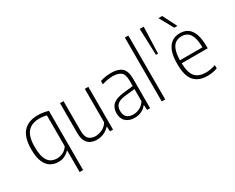

<svg xmlns="http://www.w3.org/2000/svg" viewBox="-129 -1345 2573 2102"><g transform="rotate(-30 1157.0 -294.0)"><path d="M382 220V-53H378.5Q357 -28 321.5 -9.5Q286 9 238.5 9Q187 9 143.5 -15.8Q100 -40.5 73.8 -99Q47.5 -157.5 47.5 -259.5Q47.5 -409.5 111.2 -479Q175 -548.5 292.5 -548.5Q326.5 -548.5 362.5 -543Q398.5 -537.5 426 -528.5V220ZM246 -32Q284.5 -32 321.8 -50.8Q359 -69.5 382 -107V-497Q364.5 -501.5 339.8 -505Q315 -508.5 290.5 -508.5Q195.5 -508.5 144.5 -452Q93.5 -395.5 93.5 -264Q93.5 -171.5 113.8 -121.2Q134 -71 168.5 -51.5Q203 -32 246 -32Z M727 9Q683 9 648.2 -7.2Q613.5 -23.5 593.2 -61.2Q573 -99 573 -164.5V-540.5H617.5V-164.5Q617.5 -90 649.5 -61.2Q681.5 -32.5 732 -32.5Q768.5 -32.5 812.8 -51.5Q857 -70.5 886.5 -117.5V-540.5H931V0H892.5L889 -60.5H884.5Q852.5 -25.5 811.5 -8.2Q770.5 9 727 9Z M1204 8Q1135.5 8 1094.2 -29Q1053 -66 1053 -134.5Q1053 -203.5 1095.5 -242Q1138 -280.5 1228.5 -290.5L1356 -305V-372.5Q1356 -453 1320.5 -480.5Q1285 -508 1218.5 -508Q1189.5 -508 1154 -502.5Q1118.5 -497 1082.5 -484.5V-525.5Q1112 -537 1150 -542.8Q1188 -548.5 1221 -548.5Q1307.5 -548.5 1353.8 -510.2Q1400 -472 1400 -371.5V0H1362L1358 -62H1354Q1328 -28 1289 -10Q1250 8 1204 8ZM1100 -139Q1100 -31.5 1210.5 -31.5Q1248 -31.5 1286.8 -49.5Q1325.5 -67.5 1356 -112.5V-267L1229 -253Q1161.5 -245.5 1130.8 -217.2Q1100 -189 1100 -139Z M1547 0V-808H1591V0Z M1747.5 -473.5 1735.5 -808H1785.5L1773.5 -473.5Z M2122.5 9Q2014 9 1956.5 -54.5Q1899 -118 1899 -270.5Q1899 -370.5 1923.2 -431.8Q1947.5 -493 1990.8 -520.8Q2034 -548.5 2090.5 -548.5Q2147.5 -548.5 2188.5 -521Q2229.5 -493.5 2251.8 -432.2Q2274 -371 2274 -270V-252.5H1945Q1947.5 -129 1993.2 -80.2Q2039 -31.5 2126 -31.5Q2178 -31.5 2249.5 -53.5V-12.5Q2214.5 -0.5 2183.5 4.2Q2152.5 9 2122.5 9ZM2090.5 -510Q2048.5 -510 2016.2 -490Q1984 -470 1965.2 -422.2Q1946.5 -374.5 1945 -290.5H2229Q2228 -374 2210.5 -422Q2193 -470 2162.5 -490Q2132 -510 2090.5 -510ZM2070 -630.5 1971 -808H2019L2109 -630.5Z"/></g></svg>

Font: Encode Sans SemiCondensed SemiCondensed ExtraLight
Style: Regular
Weight: 200
Width: 4
Designer: Multiple Designers
Foundry: Impallari Type
Version: Version 3.000; ttfautohint (v1.8.3) -l 8 -r 50 -G 200 -x 14 